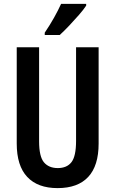

<svg xmlns="http://www.w3.org/2000/svg" viewBox="-20 -957 593 987"><path d="M487 -219Q487 -105 433.5 -47.5Q380 10 276 10Q174 10 120 -47.5Q66 -105 66 -219V-714H181V-231Q181 -152 206 -122.5Q231 -93 277 -93Q324 -93 347.5 -123.5Q371 -154 371 -232V-714H487ZM423 -928Q410 -908 386 -880.5Q362 -853 335.5 -825Q309 -797 287 -777H210V-789Q237 -829 258 -866.5Q279 -904 294 -937H423Z"/></svg>

Font: Noto Sans Telugu ExtraCondensed SemiBold
Style: Regular
Weight: 600
Width: 2
Designer: Jelle Bosma - Monotype Design Team
Foundry: Monotype Imaging Inc.
Version: Version 2.005; ttfautohint (v1.8.4.7-5d5b)